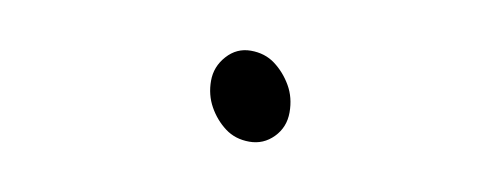

<svg xmlns="http://www.w3.org/2000/svg" viewBox="-32 -574 1064 408"><g transform="rotate(10 500.0 -369.5)"><path d="M588 -350Q588 -318 566.5 -296Q545 -274 514.5 -274Q484 -274 462 -290.5Q440 -307 426 -332Q412 -357 412 -387.5Q412 -418 433 -441.5Q454 -465 484.5 -465Q515 -465 537 -448.5Q559 -432 573.5 -407Q588 -382 588 -350Z"/></g></svg>

Font: ToneOZ-Pinyin-WenKai-Regular
Style: Regular
Weight: 400
Designer: Fontworks Inc.
Foundry: ToneOZ
Version: Version 0.240331